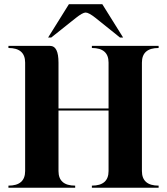

<svg xmlns="http://www.w3.org/2000/svg" viewBox="-20 -879 782 899"><path d="M380.9 -820.3Q367.2 -820.3 335 -794.9L219.7 -703.1H205.1L302.7 -859.4H459L556.6 -703.1H542L427.7 -794.9Q395.5 -820.3 380.9 -820.3ZM488.3 -78.1V-361.3H253.9V-78.1Q253.9 -9.8 332 -9.8V0H19.5V-9.8Q97.7 -9.8 97.7 -78.1V-585.9Q97.7 -654.3 19.5 -654.3V-664.1H214.8Q253.9 -664.1 253.9 -585.9V-371.1H488.3V-585.9Q488.3 -654.3 410.2 -654.3V-664.1H722.7V-654.3Q644.5 -654.3 644.5 -585.9V-78.1Q644.5 -9.8 722.7 -9.8V0H410.2V-9.8Q488.3 -9.8 488.3 -78.1Z"/></svg>

Font: spinwerad
Style: Bold
Weight: 700
Width: 7
Version: Version 0.3